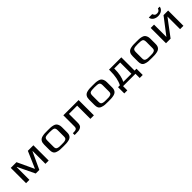

<svg xmlns="http://www.w3.org/2000/svg" viewBox="443 -2421 4297 4297"><g transform="rotate(-45 2592.0 -272.5)"><path d="M821 0V-484H646L475 -90H470L286 -484H105V0H211V-402H218L411 0H525L711 -402H718V0Z M1559 -321C1559 -353 1554 -380 1544 -402C1525 -445 1504 -467 1449 -481C1389 -495 1359 -494 1280 -494C1201 -494 1170 -495 1111 -481C1031 -462 1001 -405 1001 -321V-153C1001 -82 1020 -35 1079 -14C1142 10 1184 10 1280 10C1356 10 1391 10 1449 -3C1527 -21 1559 -72 1559 -153ZM1444 -140C1444 -100 1436 -74 1402 -62C1364 -48 1339 -49 1280 -49C1220 -49 1195 -48 1157 -62C1124 -74 1116 -100 1116 -140V-336C1116 -381 1127 -408 1150 -419C1172 -430 1216 -435 1280 -435C1344 -435 1387 -430 1410 -419C1432 -408 1444 -381 1444 -336Z M1636 -50V6C1646 7 1659 7 1676 7C1746 7 1782 4 1824 -17C1867 -38 1880 -82 1880 -141V-418H2141V0H2252V-484H1769V-134C1769 -60 1735 -50 1636 -50Z M2983 -321C2983 -353 2978 -380 2968 -402C2949 -445 2928 -467 2873 -481C2813 -495 2783 -494 2704 -494C2625 -494 2594 -495 2535 -481C2455 -462 2425 -405 2425 -321V-153C2425 -82 2444 -35 2503 -14C2566 10 2608 10 2704 10C2780 10 2815 10 2873 -3C2951 -21 2983 -72 2983 -153ZM2868 -140C2868 -100 2860 -74 2826 -62C2788 -48 2763 -49 2704 -49C2644 -49 2619 -48 2581 -62C2548 -74 2540 -100 2540 -140V-336C2540 -381 2551 -408 2574 -419C2596 -430 2640 -435 2704 -435C2768 -435 2811 -430 2834 -419C2856 -408 2868 -381 2868 -336Z M3504 -64H3248C3293 -158 3315 -268 3315 -395V-420H3504ZM3215 -450C3215 -285 3189 -157 3138 -64H3080V134H3176V0H3568V134H3664V-64H3604V-484H3215Z M4359 -321C4359 -353 4354 -380 4344 -402C4325 -445 4304 -467 4249 -481C4189 -495 4159 -494 4080 -494C4001 -494 3970 -495 3911 -481C3831 -462 3801 -405 3801 -321V-153C3801 -82 3820 -35 3879 -14C3942 10 3984 10 4080 10C4156 10 4191 10 4249 -3C4327 -21 4359 -72 4359 -153ZM4244 -140C4244 -100 4236 -74 4202 -62C4164 -48 4139 -49 4080 -49C4020 -49 3995 -48 3957 -62C3924 -74 3916 -100 3916 -140V-336C3916 -381 3927 -408 3950 -419C3972 -430 4016 -435 4080 -435C4144 -435 4187 -430 4210 -419C4232 -408 4244 -381 4244 -336Z M4867 -612C4840 -612 4821 -617 4810 -626C4799 -635 4788 -653 4776 -679H4669C4673 -606 4746 -552 4841 -552C4935 -552 5007 -607 5014 -679H4957C4942 -640 4923 -612 4867 -612ZM4680 0 4980 -400V0H5086V-484H4940L4640 -93V-484H4534V0Z"/></g></svg>

Font: Gamestation Extended
Style: Regular
Weight: 400
Width: 7
Designer: Jonas Hecksher
Foundry: Jonas Hecksher, Playtypeª, e-types AS
Version: Version 1.003